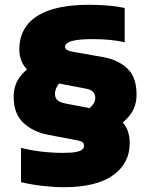

<svg xmlns="http://www.w3.org/2000/svg" viewBox="-20 -769 626 800"><path d="M245.5 11Q204.5 11 157 5.5Q109.5 0 67.5 -10V-153Q108.5 -142.5 153.5 -137.2Q198.5 -132 242.5 -132Q279 -132 297.8 -136Q316.5 -140 323.2 -146.5Q330 -153 330 -161Q330 -171 323.8 -176.2Q317.5 -181.5 303 -184L177.5 -208Q116.5 -220.5 76.8 -257.8Q37 -295 37 -366Q37 -413.5 61.8 -447.2Q86.5 -481 128 -504L236 -434Q221.5 -416.5 215.2 -403.8Q209 -391 209 -377.5Q209 -363 218 -353Q227 -343 251 -338L377 -314Q443.5 -301 482 -267.8Q520.5 -234.5 520.5 -172.5Q520.5 -88.5 451 -38.8Q381.5 11 245.5 11ZM448.5 -230 336 -303.5Q360 -323 368.5 -335.2Q377 -347.5 377 -361Q377 -374.5 368.8 -385Q360.5 -395.5 336 -400L210.5 -424Q141.5 -437.5 101 -472Q60.5 -506.5 60.5 -563.5Q60.5 -620 90.5 -661.5Q120.5 -703 185.2 -726Q250 -749 353.5 -749Q391.5 -749 430 -745.8Q468.5 -742.5 499.5 -736V-593Q468 -600 435.5 -603Q403 -606 370 -606Q319.5 -606 294 -601.2Q268.5 -596.5 259.8 -589.2Q251 -582 251 -575Q251 -566 258.2 -561.5Q265.5 -557 279.5 -554L410 -531Q473 -519.5 511 -483.2Q549 -447 549 -375Q549 -325 521.5 -289.5Q494 -254 448.5 -230Z"/></svg>

Font: Encode Sans SC Black
Style: Regular
Weight: 900
Version: Version 3.002